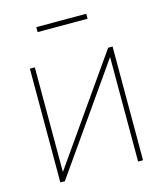

<svg xmlns="http://www.w3.org/2000/svg" viewBox="-104 -762 715 841"><g transform="rotate(-15 253.0 -342.0)"><path d="M440.4 0H418V-472.7H417L85.9 0H65.4V-515.6H87.9V-42.5H88.9L420.4 -515.6H440.4ZM366.2 -684.1V-661.6H139.6V-684.1Z"/></g></svg>

Font: Inter Display Thin
Style: Regular
Weight: 100
Designer: Rasmus Andersson
Foundry: rsms
Version: Version 4.000;git-a52131595